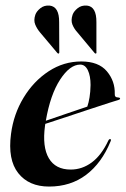

<svg xmlns="http://www.w3.org/2000/svg" viewBox="-20 -677 462 706"><path d="M386.5 -157Q354 -77.5 296.8 -34.2Q239.5 9 160.5 9Q86 9 47 -40.5Q8 -90 20.5 -184.5Q30 -257.5 66.8 -318Q103.5 -378.5 158.8 -414.8Q214 -451 279 -451Q342.5 -451 373 -414.8Q403.5 -378.5 402 -331Q401 -318.5 415.5 -318.5Q421 -318 421.5 -315Q422.5 -312 417 -310Q409.5 -308 379.5 -298.2Q349.5 -288.5 308 -274.8Q266.5 -261 223.5 -246.8Q180.5 -232.5 146.5 -221.5Q146 -218 145.5 -214.5Q135 -137 159.5 -95.2Q184 -53.5 240 -53.5Q282 -53.5 317.5 -79.8Q353 -106 378.5 -160.5Q382 -166.5 385.5 -165.5Q390 -164.5 386.5 -157ZM275 -439.5Q237 -439.5 201 -384.2Q165 -329 148.5 -233Q186.5 -246 230.8 -261.2Q275 -276.5 301 -285Q306 -299 309.2 -318.8Q312.5 -338.5 313 -364.5Q313 -398 303 -418.8Q293 -439.5 275 -439.5ZM334.5 -595.5V-486Q335.5 -482 333.5 -480.5Q330.5 -479 328 -482L265 -557.5Q252.5 -571 246.2 -586.8Q240 -602.5 247 -623Q251.5 -635.5 265.5 -646.8Q279.5 -658 299.5 -656.5Q335 -653 334.5 -595.5ZM197.5 -595.5 198 -486Q198.5 -482.5 196.5 -480.5Q193.5 -479 191 -482L127.5 -557.5Q116 -571 109.5 -586.8Q103 -602.5 110 -623Q114.5 -635.5 128.5 -646.8Q142.5 -658 162.5 -656.5Q198 -652.5 197.5 -595.5Z"/></svg>

Font: Fraunces 144pt S000 SemiBold
Style: Italic
Weight: 600
Italic angle: -16°
Version: Version 1.000; ttfautohint (v1.8.3)